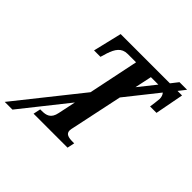

<svg xmlns="http://www.w3.org/2000/svg" viewBox="-302 -925 1163 1163"><g transform="rotate(45 280.0 -343.5)"><path d="M88 0H379L389 -47H377C340 -47 314 -53 314 -83C314 -90 316 -100 320 -117L388 -439L551 -644C560 -634 565 -620 565 -603C565 -595 558 -542 556 -530H611L646 -714H607L643 -760H578L542 -714H120L76 -530H131L144 -573C161 -623 183 -659 235 -659H307L240 -336L-86 73H-20L217 -225L193 -111C182 -54 148 -47 111 -47H98ZM434 -659H498L411 -550Z"/></g></svg>

Font: Noto Serif Condensed SemiBold
Style: Italic
Weight: 600
Width: 3
Italic angle: -12°
Designer: Monotype Design Team
Foundry: Monotype Imaging Inc.
Version: Version 2.014